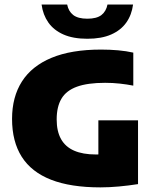

<svg xmlns="http://www.w3.org/2000/svg" viewBox="-20 -823 684 852"><path d="M425.5 8.5Q293.5 8.5 206.5 -25.5Q119.5 -59.5 76.5 -127.2Q33.5 -195 33.5 -295.5Q33.5 -392.5 77.2 -461.2Q121 -530 208.8 -566.5Q296.5 -603 428.5 -603Q467 -603 503.8 -599.8Q540.5 -596.5 571.5 -589.5V-443Q543.5 -448.5 511.8 -452Q480 -455.5 446.5 -455.5Q368.5 -455.5 321.2 -438.2Q274 -421 252.8 -385.2Q231.5 -349.5 231.5 -293Q231.5 -240.5 250.8 -206Q270 -171.5 308.8 -154.5Q347.5 -137.5 406 -137.5Q428 -137.5 453.2 -139.5Q478.5 -141.5 498 -143.5L416.5 -79V-289H592.5V-6Q551 0.5 508 4.5Q465 8.5 425.5 8.5ZM367.5 -651Q304.5 -651 261.5 -670Q218.5 -689 194.5 -723.2Q170.5 -757.5 164.5 -803H278Q284 -772.5 305.2 -756.2Q326.5 -740 367.5 -740Q409 -740 430 -756.2Q451 -772.5 457 -803H570.5Q564.5 -757 540.5 -723Q516.5 -689 473.5 -670Q430.5 -651 367.5 -651Z"/></svg>

Font: Encode Sans SC Condensed Thin ExtraBold
Style: Regular
Weight: 800
Version: Version 3.002